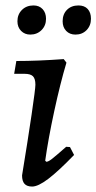

<svg xmlns="http://www.w3.org/2000/svg" viewBox="-20 -673 354 705"><path d="M223 -134 237 -133 252 -104Q194 -44 157 -16Q120 12 98 12Q79 12 70 2Q61 -8 61 -29Q82 -157 96 -252Q110 -347 110 -362Q110 -384 101 -393Q92 -402 70 -402H32L40 -449Q119 -449 214 -456L224 -443Q201 -366 179 -264Q157 -162 146 -83L150 -79Q157 -79 169.5 -88.5Q182 -98 223 -134ZM44 -595Q44 -620 60.5 -636.5Q77 -653 103 -653Q124 -653 136.5 -639.5Q149 -626 149 -604Q149 -579 132.5 -562.5Q116 -546 91 -546Q71 -546 57.5 -559.5Q44 -573 44 -595ZM210 -595Q210 -621 226 -637Q242 -653 268 -653Q290 -653 302 -640Q314 -627 314 -604Q314 -579 298 -562.5Q282 -546 257 -546Q236 -546 223 -559.5Q210 -573 210 -595Z"/></svg>

Font: Alegreya Medium
Style: Italic
Weight: 500
Italic angle: -7°
Designer: Juan Pablo del Peral
Foundry: Huerta Tipografica
Version: Version 2.008; ttfautohint (v1.8)